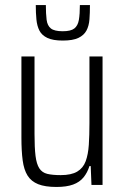

<svg xmlns="http://www.w3.org/2000/svg" viewBox="-20 -734 496 762"><path d="M204 8Q159 8 131.5 -3Q104 -14 89.5 -37Q75 -60 70 -97.5Q65 -135 65 -188V-510H117V-202Q117 -148 121 -115.5Q125 -83 136 -66Q147 -49 167.5 -44Q188 -39 221 -39Q263 -39 286.5 -53Q310 -67 320 -94Q330 -121 332.5 -159.5Q335 -198 335 -245V-510H387V0H343L340 -75H335Q327 -49 311.5 -30Q296 -11 270 -1.5Q244 8 204 8ZM229 -573Q190 -573 168 -583.5Q146 -594 136.5 -612.5Q127 -631 124.5 -657Q122 -683 122 -714H162Q162 -679 165 -655.5Q168 -632 182 -621Q196 -610 229 -610Q261 -610 275 -621Q289 -632 293 -655Q297 -678 297 -714H337Q337 -683 335 -657Q333 -631 323 -612.5Q313 -594 291 -583.5Q269 -573 229 -573Z"/></svg>

Font: Saira Condensed Light
Style: Regular
Weight: 300
Width: 3
Designer: Hector Gatti with collaboration of the Omnibus-Type team
Foundry: Omnibus-Type
Version: Version 1.101